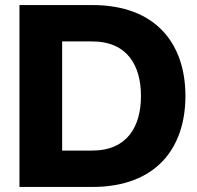

<svg xmlns="http://www.w3.org/2000/svg" viewBox="-20 -740 781 760"><path d="M57 0H345C600 0 714 -156 714 -360C714 -564 600 -720 345 -720H57ZM226 -144V-576H345C484 -576 538 -480 538 -360C538 -240 484 -144 345 -144Z"/></svg>

Font: Aspekta 750
Style: Regular
Weight: 750
Designer: Ivo Dolenc
Version: Version 2.000